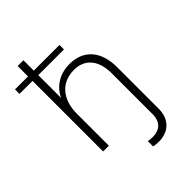

<svg xmlns="http://www.w3.org/2000/svg" viewBox="-274 -861 1179 1179"><g transform="rotate(-45 316.0 -271.0)"><path d="M106 0H156V-278C156 -402 224 -481 333 -481C426 -481 483 -418 483 -301V52C483 123 442 153 385 153C372 153 359 152 345 149V195C361 199 377 200 392 200C471 200 533 152 533 56V-305C533 -451 455 -526 340 -526C256 -526 189 -485 156 -415V-613H379V-652H156V-742H106V-652H-7V-613H106Z"/></g></svg>

Font: Chess Sans Light
Style: Regular
Weight: 300
Designer: Wolf Bōese
Foundry: Wolf Bōese
Version: Version 7.223;Glyphs 3.3 (3306)